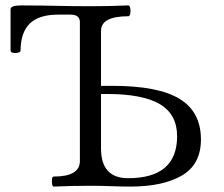

<svg xmlns="http://www.w3.org/2000/svg" viewBox="-20 -686 827 709"><path d="M178 3Q174 3 172.5 -6Q171 -15 172 -24.5Q173 -34 178 -34Q275 -34 275 -91V-604Q275 -632 241 -632H195Q123 -632 89.5 -598.5Q56 -565 56 -499Q56 -494 46.5 -491.5Q37 -489 28 -491Q19 -493 19 -499V-652Q19 -666 58 -666Q100 -666 130 -665.5Q160 -665 186 -664.5Q212 -664 242 -663.5Q272 -663 314 -663Q383 -663 454 -666Q459 -666 461 -656Q463 -646 461 -636Q459 -626 454 -626Q353 -626 353 -572V-369H396Q564 -369 643 -321Q722 -273 722 -171Q722 -79 652 -38Q582 3 461 3Q433 3 391.5 1.5Q350 0 314 0Q247 0 178 3ZM453 -28Q634 -28 634 -183Q634 -263 571 -301Q508 -339 373 -339H353V-138Q353 -28 453 -28Z"/></svg>

Font: Junicode SmExp
Style: Regular
Weight: 400
Width: 6
Designer: Peter S. Baker
Version: Version 2.205; ttfautohint (v1.8.4)